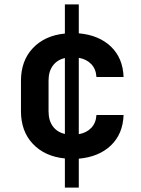

<svg xmlns="http://www.w3.org/2000/svg" viewBox="-20 -710 640 870"><path d="M274 140V8Q183 -1 129 -58Q75 -115 75 -206V-344Q75 -435 129 -492Q183 -549 274 -558V-690H337V-559Q428 -551 482.5 -499Q537 -447 540 -361H417Q415 -397 393.5 -419.5Q372 -442 337 -448V-102Q372 -108 393.5 -130.5Q415 -153 417 -189H540Q537 -103 482.5 -51Q428 1 337 9V140ZM200 -206Q200 -164 219.5 -137.5Q239 -111 274 -103V-447Q239 -439 219.5 -412.5Q200 -386 200 -345Z"/></svg>

Font: JetBrains Mono NL
Style: Bold
Weight: 700
Monospace: yes
Designer: Philipp Nurullin, Konstantin Bulenkov
Foundry: JetBrains
Version: Version 2.305; ttfautohint (v1.8.4.7-5d5b)